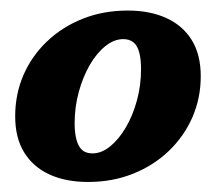

<svg xmlns="http://www.w3.org/2000/svg" viewBox="-20 -824 420 373"><path d="M9.5 -598Q9.5 -556 27 -527.8Q44.5 -499.5 76.2 -485Q108 -470.5 151 -470.5Q198.5 -470.5 238.5 -486.5Q278.5 -502.5 308 -530.8Q337.5 -559 353.8 -596.2Q370 -633.5 370 -676Q370 -718 352.5 -746.2Q335 -774.5 303 -789Q271 -803.5 228.5 -803.5Q180.5 -803.5 140.5 -787.5Q100.5 -771.5 71 -743.2Q41.5 -715 25.5 -678Q9.5 -641 9.5 -598ZM125 -584.5Q125 -616 133 -645.2Q141 -674.5 154.2 -697.5Q167.5 -720.5 184.5 -734.2Q201.5 -748 219.5 -748Q231.5 -748 239.2 -741.8Q247 -735.5 250.5 -722.2Q254 -709 254 -689.5Q254 -658 246 -628.8Q238 -599.5 224.5 -576.5Q211 -553.5 194.2 -539.8Q177.5 -526 159.5 -526Q147.5 -526 140 -532.2Q132.5 -538.5 128.8 -551.8Q125 -565 125 -584.5Z"/></svg>

Font: Besley ExtraBold
Style: Italic
Weight: 800
Italic angle: -13°
Designer: Owen Earl
Foundry: indestructible type*
Version: Version 2.001